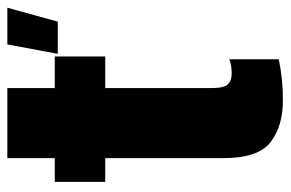

<svg xmlns="http://www.w3.org/2000/svg" viewBox="-151 -613 772 510"><g transform="rotate(-90 235.0 -358.0)"><path d="M347 -590.5H432.5L469.5 -724.5H372ZM224.5 7.5Q280 7.5 332.5 -3.5V-135Q317 -128.5 294 -128.5Q276.5 -128.5 266.2 -138.5Q256 -148.5 256 -183.5V-464.5H340V-598.5H256V-724.5H70V-598.5H7V-464.5H70V-150.5Q70 -58.5 112.2 -25.5Q154.5 7.5 224.5 7.5Z"/></g></svg>

Font: Anybody ExtraCondensed Black
Style: Regular
Weight: 900
Width: 2
Version: Version 1.113;gftools[0.9.25]